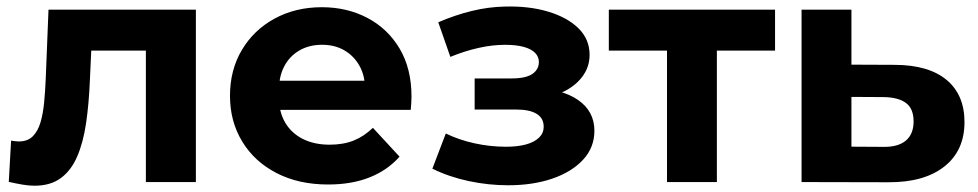

<svg xmlns="http://www.w3.org/2000/svg" viewBox="-20 -568 3051 599"><path d="M87.6 11.4Q70.5 11.4 50.3 8Q30.1 4.6 7.4 -0.6L14.6 -129.3Q21.2 -128.3 27.2 -127.5Q33.2 -126.7 38.2 -126.7Q66.2 -126.7 82.2 -142.7Q98.2 -158.8 106.3 -186.1Q114.4 -213.5 117.7 -248.8Q121.1 -284 122.7 -322.3L131.3 -537.9H591.1V0H435.1V-448.2L470.2 -410.2H233.8L266.5 -450L260.3 -315.1Q257.3 -243.5 248.5 -183.5Q239.7 -123.5 220.9 -80Q202.2 -36.4 169.9 -12.5Q137.6 11.4 87.6 11.4Z M1003.7 7.6Q911.6 7.6 842.5 -28.2Q773.4 -64 735.5 -126.7Q697.5 -189.4 697.5 -269.2Q697.5 -349.8 734.7 -412.3Q771.8 -474.7 836.9 -510.1Q902 -545.5 983.9 -545.5Q1063.1 -545.5 1126.5 -512Q1189.9 -478.5 1226.9 -416.1Q1263.8 -353.7 1263.8 -266.8Q1263.8 -257.8 1263.1 -246.3Q1262.4 -234.8 1261.4 -225.2H824.1V-316.1H1178.8L1118.6 -288.9Q1119.2 -330.6 1102 -361.8Q1084.7 -393.1 1054.8 -410.7Q1024.8 -428.3 984.7 -428.3Q944.7 -428.3 914.2 -410.7Q883.8 -393.1 867 -361.5Q850.3 -330 850.3 -287.1V-262.8Q850.3 -218.7 869.7 -185.6Q889.2 -152.4 924.8 -134.5Q960.5 -116.6 1008.3 -116.6Q1051.2 -116.6 1083.5 -129.6Q1115.8 -142.6 1143.4 -169.2L1226.5 -79.2Q1188.9 -36.8 1133.1 -14.6Q1077.3 7.6 1003.7 7.6Z M1565.6 10Q1503.8 10 1442.5 -3Q1381.2 -16.1 1328.9 -41.7L1370.8 -151.5Q1412.3 -131.4 1460.8 -120.8Q1509.2 -110.2 1558.9 -110.2Q1595.2 -110.2 1621.5 -117.5Q1647.7 -124.8 1661.9 -138.9Q1676.2 -152.9 1676.2 -172.5Q1676.2 -199.4 1654.3 -212.8Q1632.4 -226.3 1590.1 -226.3H1460.8V-323.3H1577Q1604.2 -323.3 1622.9 -329Q1641.5 -334.7 1651.3 -346.6Q1661.2 -358.4 1661.2 -374.4Q1661.2 -391.1 1649.2 -403.2Q1637.3 -415.3 1614 -421.7Q1590.6 -428.2 1555.8 -428.2Q1515.8 -428.2 1472.8 -418.5Q1429.8 -408.9 1385 -390.5L1347.3 -498.5Q1399.7 -521.1 1451.7 -533.8Q1503.8 -546.5 1554.7 -547.5Q1629.9 -549.7 1689.9 -531.8Q1749.8 -513.9 1784.6 -479.8Q1819.4 -445.7 1819.4 -396.8Q1819.4 -358 1795.5 -327.2Q1771.6 -296.4 1730.9 -278.6Q1690.2 -260.8 1638.6 -260.8L1643 -291.8Q1731.6 -291.8 1783 -256.4Q1834.4 -221 1834.4 -160Q1834.4 -107.6 1798.8 -69.4Q1763.2 -31.2 1702.7 -10.6Q1642.1 10 1565.6 10Z M2060.9 0V-446.2L2096 -410.2H1879.4V-537.9H2398V-410.2H2181.3L2216.5 -446.2V0Z M2751.1 0.6 2480.7 0V-537.9H2636.3V-366.3L2772.4 -365.7Q2877.6 -365.1 2933.3 -318.6Q2989 -272.1 2989 -187.1Q2989 -98.2 2926.2 -48.5Q2863.4 1.2 2751.1 0.6ZM2736.5 -109.8Q2781.8 -109.2 2806 -129.3Q2830.2 -149.5 2830.2 -189.3Q2830.2 -229.2 2806.3 -246.8Q2782.4 -264.5 2736.5 -265.1L2636.3 -265.7V-110.4Z"/></svg>

Font: Montserrat Thin
Style: Regular
Weight: 100
Designer: Julieta Ulanovsky
Foundry: Julieta Ulanovsky
Version: Version 9.000